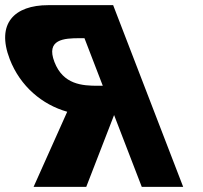

<svg xmlns="http://www.w3.org/2000/svg" viewBox="-73 -723 785 741"><path d="M363.7 -703.1 633.9 -1.9H474.1L367.3 -279L259.9 -1.9H56.7L186.4 -291.7C90.1 -318.9 5.1 -389.5 -35.5 -494.9C-88.5 -632.6 -17.1 -703.1 112.9 -703.1ZM323.7 -392 253 -575.6H234.3C174 -575.6 103.4 -571.4 137.1 -483.8C170.8 -396.3 244.7 -392 305 -392Z"/></svg>

Font: Hussar
Style: BdOpOblFour
Weight: 700
Foundry: Cannot Into Space Fonts
Version: Version 2.00